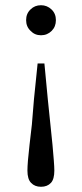

<svg xmlns="http://www.w3.org/2000/svg" viewBox="-20 -492 314 735"><path d="M137 -472Q113 -472 97 -456Q80 -440 80 -415Q80 -390 97 -374Q113 -357 137 -357Q161 -357 178 -374Q194 -390 194 -415Q194 -440 177 -456Q160 -472 137 -472ZM137 223Q161 223 175 208Q188 194 188 161Q188 147 186 122Q184 97 181 63Q177 29 173 -15Q168 -59 163 -112L150 -249H124L110 -112Q106 -59 102 -15Q97 29 93 63Q89 97 87 122Q85 147 85 161Q85 194 99 208Q113 223 137 223Z"/></svg>

Font: Source Serif 4 48pt
Style: Regular
Weight: 400
Designer: Frank Grie√ühammer
Foundry: Adobe Systems Incorporated
Version: Version 4.004;hotconv 1.0.116;makeotfexe 2.5.65601